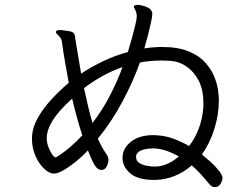

<svg xmlns="http://www.w3.org/2000/svg" viewBox="-20 -766 1040 793"><path d="M614 -23Q549 -23 517.5 -50.5Q486 -78 486 -113V-118Q488 -155 522 -181.5Q556 -208 614 -208Q618 -208 622 -207.5Q626 -207 630 -207Q665 -205 698 -192.5Q731 -180 761 -163Q784 -192 800 -232.5Q816 -273 820 -325V-341Q820 -396 800.5 -433Q781 -470 751.5 -490.5Q722 -511 691 -514Q680 -515 668.5 -515.5Q657 -516 646 -516Q624 -516 602 -514Q580 -512 558 -508Q531 -432 486.5 -348Q442 -264 384 -193Q391 -178 397.5 -165.5Q404 -153 411 -142Q419 -131 423.5 -123Q428 -115 428 -105Q428 -93 420.5 -78.5Q413 -64 399 -64Q384 -64 372.5 -81.5Q361 -99 343 -145Q321 -121 294 -99Q267 -77 242.5 -63Q218 -49 203 -49Q184 -49 162.5 -69Q141 -89 126.5 -122Q112 -155 112 -192Q112 -235 134.5 -276Q157 -317 192 -355Q227 -393 264 -424Q257 -462 249.5 -504.5Q242 -547 236 -591Q235 -605 224 -617Q220 -621 215.5 -625Q211 -629 211 -633V-635Q212 -642 230 -642Q232 -642 243.5 -640.5Q255 -639 267 -637Q279 -635 282 -631Q288 -627 289.5 -617Q291 -607 292 -599L315 -462Q359 -491 407.5 -514Q456 -537 508 -551Q516 -576 524.5 -607Q533 -638 539 -663.5Q545 -689 545 -699Q545 -702 544.5 -705.5Q544 -709 543 -713Q541 -722 537 -728Q533 -734 533 -738Q533 -740 534 -741Q537 -746 548 -746Q555 -746 568 -743Q581 -740 593 -733.5Q605 -727 608 -715Q609 -713 609 -708Q609 -698 603.5 -672.5Q598 -647 590.5 -618Q583 -589 576 -566Q614 -572 648 -572Q714 -572 757.5 -554.5Q801 -537 826.5 -509Q852 -481 864.5 -450.5Q877 -420 880.5 -393.5Q884 -367 884 -353Q884 -292 865 -232.5Q846 -173 814 -128Q851 -98 869 -78.5Q887 -59 893 -48Q899 -37 899 -31Q899 -21 891 -7Q883 7 867 7Q856 7 847 -3Q838 -14 816 -39Q794 -64 772 -83Q740 -55 702 -39.5Q664 -24 623 -23ZM486 -489Q443 -474 402.5 -451.5Q362 -429 327 -402Q335 -365 343.5 -328.5Q352 -292 362 -258Q405 -314 436 -375Q467 -436 486 -489ZM320 -207Q298 -273 278 -359Q222 -308 197.5 -268.5Q173 -229 173 -194Q173 -178 179.5 -160Q186 -142 195 -129Q204 -116 210 -116Q212 -116 213 -117Q242 -135 269 -158Q296 -181 320 -207ZM612 -153Q581 -153 561.5 -144Q542 -135 542 -118Q542 -102 554.5 -93.5Q567 -85 585.5 -81.5Q604 -78 621 -78Q671 -79 719 -120Q694 -134 668 -143Q642 -152 617 -153Z"/></svg>

Font: Moon Stars Kai T
Style: Regular
Weight: 400
Designer: GuiWonder
Version: Version 1.101